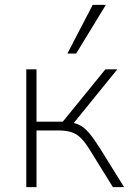

<svg xmlns="http://www.w3.org/2000/svg" viewBox="-20 -769 537 789"><path d="M88 0V-484H130V-269H238L413 -484H462L277 -256L258 -268Q287 -265 307 -255Q327 -245 346.5 -222Q366 -199 393 -156L490 0H444L351 -150Q331 -183 313 -201Q295 -219 273 -226Q251 -233 218 -233H130V0ZM257 -549 361 -749H415L293 -549Z"/></svg>

Font: Nunito Sans 12pt ExtraLight
Style: Regular
Weight: 200
Designer: Vernon Adams
Foundry: Vernon Adams
Version: Version 3.101;gftools[0.9.27]